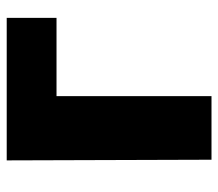

<svg xmlns="http://www.w3.org/2000/svg" viewBox="-60 -556 665 586"><g transform="rotate(-90 273.0 -262.5)"><path d="M79 50H273V-423H512V-575H77Z"/></g></svg>

Font: GenEiGothic-pro-Heavy
Style: Bold
Weight: 900
Designer: Ryoko NISHIZUKA (kana & ideographs); Paul D. Hunt (Latin, Greek & Cyrillic); Wenlong ZHANG (bopomofo); Sandoll Communica
Foundry: Adobe Systems Incorporated; o_tamon
Version: Version 1.000.140830